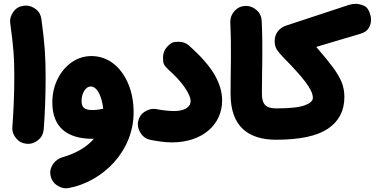

<svg xmlns="http://www.w3.org/2000/svg" viewBox="-20 -683 2007 1023"><path d="M34.7 -558.1C52.7 -425.8 56.2 -375 56.2 -277.3C56.2 -185.1 52.2 -87.9 45.9 -7.3C45.4 -4.9 45.4 -2 45.4 0.5C45.4 20 52.7 38.1 66.9 55.2C81.1 71.8 99.1 81.1 122.1 83C124.5 83.5 127.4 83.5 129.9 83.5C149.9 83.5 168 76.2 185.1 62C201.7 47.9 210.9 29.3 212.9 6.3C219.2 -73.7 223.1 -172.4 223.1 -268.6C223.1 -379.9 218.8 -446.8 200.7 -580.6C197.8 -603.5 188 -621.1 170.9 -634.3C153.8 -647 136.2 -653.3 118.2 -653.3C114.3 -653.3 110.4 -652.8 106.4 -652.3C83.5 -649.4 65.9 -639.6 53.2 -622.6C40 -605.5 33.7 -587.9 33.7 -569.8C33.7 -565.9 34.2 -562 34.7 -558.1Z M467.3 -384.3C429.7 -384.3 395 -373.5 363.3 -352.1C331.5 -330.1 306.6 -300.8 287.6 -263.2C268.6 -225.6 258.8 -183.6 258.8 -136.7C258.8 -7.3 335 56.6 474.1 56.6H480C444.3 98.1 389.6 132.8 315.9 153.8C293.9 160.2 277.3 171.4 265.6 187.5C253.4 203.6 247.6 219.7 247.6 235.8C247.6 241.2 248 246.1 249 251.5C253.4 273.9 264.2 291 281.2 302.7C298.3 314.5 314.9 320.3 331.1 320.3C336.4 320.3 341.3 319.8 346.7 318.8C436.5 301.8 522 253.9 586.9 182.6C651.4 111.3 691.9 19 691.9 -84.5C691.9 -141.1 682.1 -191.9 663.1 -237.3C624.5 -327.6 555.2 -384.3 467.3 -384.3ZM414.6 -143.6C414.6 -166 419.4 -184.6 429.2 -199.7C439 -214.8 450.2 -222.2 463.4 -222.2C500.5 -222.2 523.9 -162.6 529.8 -103.5C513.7 -100.1 494.1 -96.7 472.7 -96.7C433.6 -96.7 414.6 -107.9 414.6 -143.6Z M716.3 -37.6C714.8 -31.7 714.4 -25.9 714.4 -20.5C714.4 -4.9 719.7 11.7 731 28.8C742.2 45.9 758.3 57.1 780.3 62C822.8 70.3 860.8 75.7 896 75.7C1055.7 75.7 1163.6 -16.6 1163.6 -147.9C1163.6 -192.4 1149.9 -238.3 1123 -285.2C1095.7 -332 1050.8 -383.3 987.8 -439.5C972.7 -453.6 954.1 -460.4 933.1 -460.4C931.2 -460.4 923.8 -460 911.1 -459.5C898.4 -458.5 884.3 -449.2 869.1 -432.1C855.5 -416.5 848.6 -397.9 848.6 -377C848.6 -375.5 849.1 -368.2 849.6 -355.5C850.1 -342.8 858.9 -328.6 876 -313.5C914.6 -278.8 944.3 -246.6 964.8 -216.3C985.4 -186 995.6 -162.1 995.6 -145C995.6 -111.3 962.4 -91.3 907.7 -91.3C883.8 -91.3 845.2 -95.2 816.4 -101.1C810.1 -102.5 804.2 -103 798.3 -103C783.2 -103 766.6 -97.7 749.5 -86.9C732.4 -76.2 721.2 -59.6 716.3 -37.6Z M1208.5 -182.6C1208.5 -6.8 1305.2 61.5 1451.7 61.5H1452.1C1475.1 61.5 1495.1 53.2 1511.2 37.1C1527.3 20.5 1535.2 1 1535.2 -22C1535.2 -44.9 1527.3 -64.9 1511.2 -81.1C1495.1 -97.2 1475.1 -105.5 1452.1 -105.5H1451.7C1396.5 -105.5 1375.5 -126.5 1375.5 -185.1C1375.5 -321.3 1381.3 -419.4 1374.5 -570.8C1373.5 -593.8 1364.7 -613.3 1348.1 -628.4C1331.1 -643.6 1312 -651.4 1291 -651.4H1287.1C1264.2 -650.4 1245.1 -641.6 1230 -625C1214.8 -607.9 1207 -588.9 1207 -566.9V-564C1213.9 -409.2 1208.5 -315.9 1208.5 -182.6Z M1368.2 -22C1368.2 1 1376.5 20.5 1393.1 37.1C1409.7 53.2 1429.2 61.5 1452.1 61.5C1576.7 61.5 1668.5 42 1727.1 2.9C1785.6 -36.6 1814.9 -92.8 1814.9 -166C1814.9 -193.4 1810.5 -218.8 1801.3 -242.7C1792 -266.1 1776.9 -292.5 1755.4 -322.3C1733.4 -351.6 1703.6 -388.7 1665 -433.1L1899.9 -502.9C1921.9 -509.3 1937 -520 1945.3 -534.7C1953.1 -549.3 1957 -563.5 1957 -576.7C1957 -585.9 1955.6 -595.7 1952.6 -606C1945.8 -630.4 1934.6 -646 1918.5 -652.8C1902.3 -659.2 1887.7 -662.6 1875.5 -662.6C1863.3 -662.6 1850.6 -660.6 1836.9 -656.2L1505.4 -546.9C1466.3 -534.7 1443.4 -502 1443.4 -465.3C1443.4 -445.3 1447.8 -429.2 1456.1 -417C1464.4 -404.8 1477.1 -389.6 1494.1 -372.6C1587.4 -276.9 1647 -208.5 1647 -161.6C1647 -145.5 1632.3 -132.3 1603 -121.6C1573.7 -110.8 1523.4 -105.5 1452.1 -105.5C1429.2 -105.5 1409.7 -97.2 1393.1 -81.1C1376.5 -64.9 1368.2 -44.9 1368.2 -22Z"/></svg>

Font: Mikhak Black
Style: Regular
Weight: 900
Designer: Amin Abedi
Version: Version 3.2